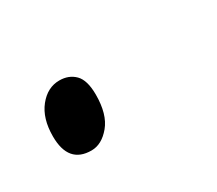

<svg xmlns="http://www.w3.org/2000/svg" viewBox="-37 -131 220 195"><g transform="rotate(-30 73.0 -33.0)"><path d="M31 6Q4 6 4 -26Q4 -47 14 -59.5Q24 -72 38 -72Q49 -72 56 -65Q63 -58 63 -41Q63 -18 53 -6Q43 6 31 6Z"/></g></svg>

Font: Noto Serif ExtraCondensed Thin
Style: Italic
Weight: 100
Width: 2
Italic angle: -12°
Designer: Monotype Design Team
Foundry: Monotype Imaging Inc.
Version: Version 2.013